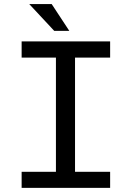

<svg xmlns="http://www.w3.org/2000/svg" viewBox="-20 -912 640 932"><path d="M85 -710.9H514.6V-632.3H344.2V-78.1H514.6V0H85V-78.1H251.5V-632.3H85ZM316.4 -762.2H243.2L122.1 -892.1H231Z"/></svg>

Font: RobotoMono-Regular
Style: Regular
Weight: 400
Designer: Google
Version: Version 2.000985; 2015; ttfautohint (v1.3)